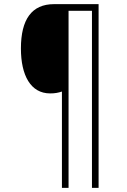

<svg xmlns="http://www.w3.org/2000/svg" viewBox="-20 -831 614 927"><path d="M456 76V-811H241C133 -811 81 -737 81 -597C81 -467 128 -380 222 -380C245 -380 261 -383 279 -389V76H311V-779H424V76Z"/></svg>

Font: Noto Sans Tamil UI SemiCondensed ExtraLight
Style: Regular
Weight: 200
Width: 4
Designer: Jelle Bosma - Monotype Design Team
Foundry: Monotype Imaging Inc.
Version: Version 2.004